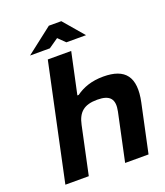

<svg xmlns="http://www.w3.org/2000/svg" viewBox="-159 -996 946 1102"><g transform="rotate(-20 314.0 -445.0)"><path d="M199 -710 48 0H191L253 -291C268 -363 305 -396 386 -396C465 -396 490 -363 475 -291L413 0H556L619 -295C650 -442 598 -509 464 -509C392 -509 339 -489 296 -458H288L342 -710ZM111 -766H232L291 -807L333 -766H453L347 -890H271Z"/></g></svg>

Font: LT Wave Bold
Style: Italic
Weight: 700
Designer: Daniel Lyons
Version: Version 2.5 (Glyphs App)